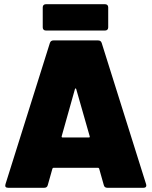

<svg xmlns="http://www.w3.org/2000/svg" viewBox="-20 -892 720 912"><path d="M473 -13 451 -91Q449 -95 446 -95H234Q231 -95 229 -91L207 -13Q204 0 190 0H19Q1 0 6 -17L217 -688Q221 -700 234 -700H446Q459 -700 463 -688L674 -17Q675 -15 675 -11Q675 0 661 0H490Q476 0 473 -13ZM277 -239H402Q408 -239 406 -245L342 -469Q341 -472 339 -472Q337 -472 336 -469L273 -245Q272 -239 277 -239ZM198 -872H479Q486 -872 490 -868Q494 -864 494 -857V-762Q494 -755 490 -751Q486 -747 479 -747H198Q191 -747 187 -751Q183 -755 183 -762V-857Q183 -864 187 -868Q191 -872 198 -872Z"/></svg>

Font: Barlow Black
Style: Regular
Weight: 900
Designer: Jeremy Tribby
Foundry: Tribby Type
Version: Version 1.422